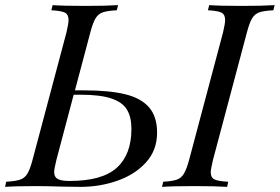

<svg xmlns="http://www.w3.org/2000/svg" viewBox="-53 -728 1090 748"><path d="M559 -211Q559 -143 516 -95.5Q473 -48 404.5 -24Q336 0 261 0L188 -1Q128 -3 89 -3Q9 -3 -33 0L-29 -20Q7 -22 25 -28Q43 -34 53.5 -51Q64 -68 74 -106L206 -602Q214 -636 214 -650Q214 -672 199.5 -679Q185 -686 147 -688L152 -708Q192 -705 279 -705Q359 -705 407 -708L402 -688Q365 -686 347.5 -680Q330 -674 319.5 -657Q309 -640 299 -602L239 -376H274Q372 -376 434 -361Q496 -346 527.5 -310Q559 -274 559 -211ZM459 -226Q459 -272 441.5 -301Q424 -330 380.5 -344.5Q337 -359 261 -359H234L167 -106Q158 -70 158 -57Q158 -39 171.5 -31Q185 -23 218 -23Q345 -23 402 -74.5Q459 -126 459 -226ZM768 -57Q768 -36 782.5 -29Q797 -22 836 -20L832 0Q786 -3 705 -3Q621 -3 578 0L583 -20Q618 -22 635.5 -28Q653 -34 663.5 -51.5Q674 -69 684 -106L816 -602Q824 -636 824 -650Q824 -672 809.5 -679Q795 -686 757 -688L762 -708Q803 -705 889 -705Q969 -705 1017 -708L1012 -688Q975 -686 957.5 -680Q940 -674 929.5 -657Q919 -640 909 -602L777 -106Q768 -68 768 -57Z"/></svg>

Font: Playfair Display
Style: Italic
Weight: 400
Italic angle: -14°
Designer: Claus Eggers Sørensen
Foundry: Claus Eggers Sørensen
Version: Version 1.200; ttfautohint (v1.6)